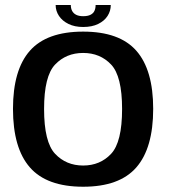

<svg xmlns="http://www.w3.org/2000/svg" viewBox="-20 -722 661 747"><path d="M303.5 4.5Q445 4.5 510.5 -70.8Q576 -146 576 -298.5Q576 -450 510.5 -524.5Q445 -599 303.5 -599Q162 -599 96.2 -524.5Q30.5 -450 30.5 -298.5Q30.5 -146 96.2 -70.8Q162 4.5 303.5 4.5ZM303.5 -78Q237.5 -78 194.5 -123.5Q151.5 -169 151.5 -298Q151.5 -426 194.5 -471Q237.5 -516 303.5 -516Q369.5 -516 412.2 -471Q455 -426 455 -298Q455 -169 412.2 -123.5Q369.5 -78 303.5 -78ZM303.5 -617Q338 -617 362 -628.8Q386 -640.5 398.5 -660Q411 -679.5 411 -702.5H352Q352 -689.5 347.5 -679.8Q343 -670 332.2 -664.5Q321.5 -659 303.5 -659Q287 -659 276.2 -664.5Q265.5 -670 260.5 -679.8Q255.5 -689.5 255.5 -702.5H196.5Q196.5 -679.5 209.5 -660Q222.5 -640.5 246.5 -628.8Q270.5 -617 303.5 -617Z"/></svg>

Font: Anybody UltraCondensed Thin Medium
Style: Regular
Weight: 500
Version: Version 1.111